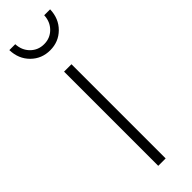

<svg xmlns="http://www.w3.org/2000/svg" viewBox="-250 -741 751 751"><g transform="rotate(-45 125.0 -366.0)"><path d="M205.1 -731.9H237.8Q236.3 -682.1 204.1 -650.1Q171.9 -618.2 125 -618.2Q78.1 -618.2 45.9 -650.1Q13.7 -682.1 12.2 -731.9H44.9Q46.4 -697.3 69.1 -674.6Q91.8 -651.9 125 -651.9Q158.2 -651.9 180.9 -674.6Q203.6 -697.3 205.1 -731.9ZM145 0H104V-521H145Z"/></g></svg>

Font: Montserrat Ultra Light
Style: Regular
Weight: 200
Designer: Julieta Ulanovsky
Foundry: Julieta Ulanovsky
Version: Version 3.001;PS 003.001;hotconv 1.0.70;makeotf.lib2.5.58329